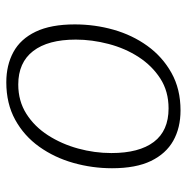

<svg xmlns="http://www.w3.org/2000/svg" viewBox="-12 -560 579 594"><g transform="rotate(90 277.0 -262.5)"><path d="M321 -532Q375 -532 415 -509.5Q455 -487 477.5 -440.5Q500 -394 500 -320Q500 -259 483.5 -200.5Q467 -142 433.5 -95Q400 -48 350 -20.5Q300 7 234 7Q181 7 140.5 -15Q100 -37 77.5 -84Q55 -131 55 -205Q55 -267 71.5 -325Q88 -383 121.5 -429.5Q155 -476 205 -504Q255 -532 321 -532ZM315 -495Q262 -495 222.5 -469.5Q183 -444 156 -402.5Q129 -361 115.5 -309.5Q102 -258 102 -208Q102 -122 137.5 -76Q173 -30 241 -30Q292 -30 331.5 -55Q371 -80 398 -122Q425 -164 439 -215Q453 -266 453 -318Q453 -404 418.5 -449.5Q384 -495 315 -495Z"/></g></svg>

Font: Bitter Thin Light
Style: Italic
Weight: 300
Italic angle: -9°
Version: Version 2.002